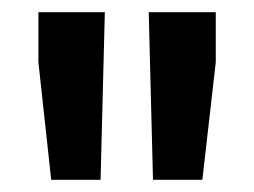

<svg xmlns="http://www.w3.org/2000/svg" viewBox="-20 -730 416 315"><path d="M64 -435 43 -628V-710H152L145 -435ZM231 -435 224 -710H334V-628L312 -435Z"/></svg>

Font: Txt Sans SemiBold
Style: Regular
Weight: 600
Designer: Open Source
Foundry: XRLN
Version: Version 1.0